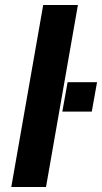

<svg xmlns="http://www.w3.org/2000/svg" viewBox="-20 -744 406 764"><path d="M24.9 0 151.9 -724.1H290L163.1 0ZM228 -299.8 249 -417H366.2L345.2 -299.8Z"/></svg>

Font: Archivo Expanded SemiBold
Style: Italic
Weight: 600
Width: 7
Italic angle: -10°
Designer: Hector Gatti
Foundry: Omnibus-Type
Version: Version 2.001